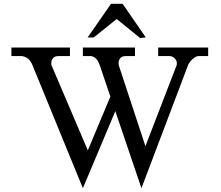

<svg xmlns="http://www.w3.org/2000/svg" viewBox="-20 -990 1160 1010"><path d="M717 -790 747 -793 625 -970H564L441 -793H473L594 -890ZM95 -695Q134 -689 150 -649L416 0L603 -444L574 -514L442 -199L250 -649V-662Q250 -672 259 -684Q267 -695 288 -695H348V-740H40V-695ZM724 0 970 -649Q976 -664 994 -680Q1011 -695 1025 -695H1075V-740H812V-695H872Q887 -695 899 -683Q910 -671 910 -661V-649L745 -221L604 -649V-662Q604 -672 613 -684Q621 -695 642 -695H690V-740H416V-695H459Q490 -690 504 -649Z"/></svg>

Font: Sawarabi Mincho
Style: Regular
Weight: 400
Version: Version 1.082; ttfautohint (v1.8.4.7-5d5b)